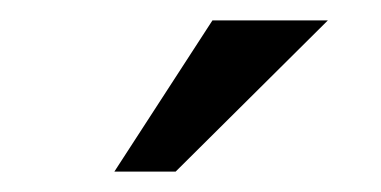

<svg xmlns="http://www.w3.org/2000/svg" viewBox="-20 -760 373 188"><path d="M188 -740H301L152 -592H92Z"/></svg>

Font: Autonym
Style: Regular
Weight: 500
Version: Version 1.0.20131126